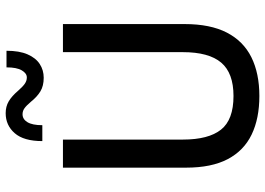

<svg xmlns="http://www.w3.org/2000/svg" viewBox="-152 -792 957 694"><g transform="rotate(-90 327.0 -445.5)"><path d="M326.5 13Q245 13 187 -15Q129 -43 98.2 -101.5Q67.5 -160 67.5 -252V-697H169V-263.5Q169 -171 204.8 -125.8Q240.5 -80.5 326.5 -80.5Q409.5 -80.5 447.2 -125Q485 -169.5 485 -264V-697H586.5V-257Q586.5 -164.5 555.8 -104.8Q525 -45 466.8 -16Q408.5 13 326.5 13ZM392.5 -766.5Q363 -766.5 343.2 -778.5Q323.5 -790.5 305.5 -813Q292 -829 282.2 -836Q272.5 -843 260.5 -843Q242.5 -843 231.8 -825.2Q221 -807.5 221 -771.5H163.5Q163.5 -838.5 192 -871.2Q220.5 -904 264.5 -904Q288.5 -904 307.2 -893Q326 -882 346 -858.5Q360.5 -842 371 -834.8Q381.5 -827.5 393.5 -827.5Q408.5 -827.5 419.2 -845.8Q430 -864 430 -901H490Q490 -854.5 477 -824.8Q464 -795 442 -780.8Q420 -766.5 392.5 -766.5Z"/></g></svg>

Font: Acari Sans Neue SemiBold
Style: Regular
Weight: 600
Designer: Alfredo Marco Pradil (font), Cristiano Sobral (main changes)
Foundry: Hanken Design Co. (font), Cristiano Sobral (main changes)
Version: Version 2.459;March 19, 2022;FontCreator 14.0.0.2808 64-bit;